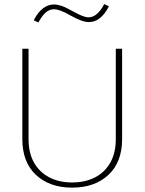

<svg xmlns="http://www.w3.org/2000/svg" viewBox="-20 -880 682 906"><path d="M139.2 -784.2 161.1 -773.9Q177.7 -805.2 195.6 -820.8Q213.4 -836.4 235.4 -836.4Q261.2 -836.4 311.5 -807.6Q341.3 -791 362.3 -783.4Q383.3 -775.9 399.9 -775.9Q456.1 -775.9 494.1 -850.6L471.7 -860.4Q439 -798.3 397.9 -798.3Q385.7 -798.3 369.1 -804.7Q352.5 -811 323.7 -826.7Q291 -845.2 271 -852.1Q251 -858.9 234.9 -858.9Q206.5 -858.9 182.4 -840.3Q158.2 -821.8 139.2 -784.2ZM526.4 -649.9V-223.6Q526.4 -158.2 500.5 -112.5Q474.6 -66.9 428.2 -43Q381.8 -19 320.3 -19Q259.3 -19 212.9 -43Q166.5 -66.9 140.6 -112.5Q114.7 -158.2 114.7 -223.6V-649.9H85.4V-223.6Q85.4 -114.7 149.7 -54.7Q213.9 5.4 320.3 5.4Q426.8 5.4 491.5 -54.7Q556.2 -114.7 556.2 -223.6V-649.9Z"/></svg>

Font: Estedad-FD VF
Style: Regular
Weight: 100
Designer: Amin Abedi
Version: Version 7.3